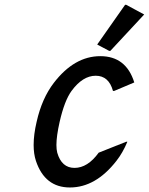

<svg xmlns="http://www.w3.org/2000/svg" viewBox="-20 -785 631 814"><path d="M520 -184.1Q500.5 -137.2 473.6 -103Q385.7 9.8 276.4 9.8Q169.9 9.8 132.3 -103Q122.6 -132.3 122.6 -170.4Q122.6 -214.8 135.3 -268.6Q157.7 -368.2 208.5 -434.1Q295.4 -546.9 405.3 -546.9Q514.6 -546.9 549.3 -435.5L463.9 -399.4H459Q441.4 -463.9 385.7 -463.9Q330.6 -463.9 283.2 -399.4Q253.4 -358.4 232.9 -268.6Q219.2 -208 219.2 -170.4Q219.2 -151.4 222.7 -137.7Q241.2 -73.2 295.9 -73.2Q351.6 -73.2 398.4 -137.7L515.1 -184.1ZM510.3 -764.6H515.1L591.3 -723.6L447.8 -569.3H442.9L392.1 -596.2Z"/></svg>

Font: Nova Script
Style: Regular
Weight: 400
Italic angle: -13°
Version: Version 2.001